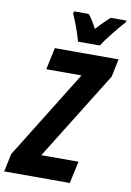

<svg xmlns="http://www.w3.org/2000/svg" viewBox="-139 -992 717 1053"><g transform="rotate(10 219.5 -465.5)"><path d="M-18 -100 287 -592H91L117 -714H472L451 -614L146 -123H353L326 0H-39ZM183 -918 186 -931H268Q290 -904 315 -856Q360 -905 390 -931H478L475 -920Q450 -894 412 -846Q374 -798 357 -771H236Q228 -802 212.5 -845Q197 -888 183 -918Z"/></g></svg>

Font: Noto Sans Display Ex Bold Cond
Style: Italic
Weight: 800
Width: 3
Italic angle: -12°
Designer: Monotype Design team
Foundry: Monotype Imaging Inc.
Version: Version 1.000